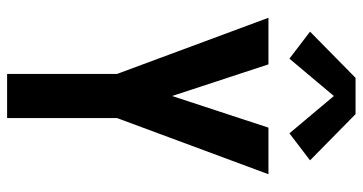

<svg xmlns="http://www.w3.org/2000/svg" viewBox="-260 -760 1020 540"><g transform="rotate(90 250.0 -490.0)"><path d="M188 0V-309L30 -735H161L231 -522L250 -464L339 -735H470L312 -309V0ZM145 -794 69 -852 199 -980H301L431 -852L355 -794L250 -919Z"/></g></svg>

Font: Iosevka SS04 Extrabold
Style: Regular
Weight: 800
Monospace: yes
Designer: Belleve Invis
Foundry: Belleve Invis
Version: Version 19.0.0; ttfautohint (v1.8.4)